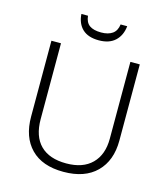

<svg xmlns="http://www.w3.org/2000/svg" viewBox="-131 -1013 985 1125"><g transform="rotate(15 361.0 -450.5)"><path d="M629 -252Q629 -130 558.5 -60Q488 10 359 10Q230 10 161.5 -60Q93 -130 93 -254V-714H151V-254Q151 -150 205 -96Q259 -42 362 -42Q463 -42 517.5 -96.5Q572 -151 572 -248V-714H629ZM500 -911Q494 -854 458.5 -821Q423 -788 360 -788Q295 -788 260.5 -820.5Q226 -853 222 -911H262Q266 -871 290.5 -853.5Q315 -836 361 -836Q404 -836 429.5 -854Q455 -872 460 -911Z"/></g></svg>

Font: Noto Sans Lao Light
Style: Regular
Weight: 300
Designer: Monotype Design Team
Foundry: Monotype Imaging Inc.
Version: Version 2.003; ttfautohint (v1.8.4.7-5d5b)